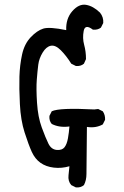

<svg xmlns="http://www.w3.org/2000/svg" viewBox="-20 -817 540 835"><path d="M310 -2 290 -12Q275 -29 278 -55L282 -94Q248 -84 214 -88Q180 -92 156 -109Q132 -126 118 -157Q104 -188 87 -241Q70 -294 66.5 -364Q63 -434 64.5 -484Q66 -534 76 -580Q86 -626 113.5 -655Q141 -684 168 -692.5Q195 -701 268 -686Q266 -736 294.5 -768.5Q323 -801 354 -796Q385 -791 415 -762Q431 -742 429 -717L419 -697Q405 -686 384 -688Q350 -714 344 -682.5Q338 -651 346 -622Q354 -593 354 -560L345 -540Q331 -528 310 -530L290 -540Q268 -575 244.5 -598.5Q221 -622 201 -618Q181 -614 165.5 -588.5Q150 -563 146.5 -536Q143 -509 140 -470.5Q137 -432 141 -370Q145 -308 161.5 -263Q178 -218 190.5 -192.5Q203 -167 226.5 -165Q250 -163 260.5 -176.5Q271 -190 275.5 -215.5Q280 -241 282 -267Q238 -261 205 -278Q193 -292 195 -313L205 -333Q238 -349 390 -341L407 -343L427 -333Q438 -317 437 -296L427 -276Q397 -259 358 -265Q356 -88 356 -60.5Q356 -33 345 -12Q331 0 310 -2Z"/></svg>

Font: Kosefont JP
Style: Regular
Weight: 400
Designer: Nozomi Seto 瀬戸のぞみ
Version: Version 3.00;June 19, 2020